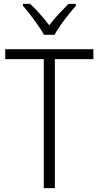

<svg xmlns="http://www.w3.org/2000/svg" viewBox="-20 -967 507 987"><path d="M262 0H205V-663H7V-714H460V-663H262ZM206 -788Q194 -810 175 -837.5Q156 -865 135.5 -891.5Q115 -918 98 -937V-947H135Q159 -925 185 -895.5Q211 -866 233 -837Q256 -867 281 -894Q306 -921 332 -947H370V-937Q352 -917 331 -890.5Q310 -864 291 -837Q272 -810 260 -788Z"/></svg>

Font: Noto Sans Sinhala UI SemiCondensed Light
Style: Regular
Weight: 300
Width: 4
Designer: Jelle Bosma - Monotype Design Team
Foundry: Monotype Imaging Inc.
Version: Version 2.006; ttfautohint (v1.8.4.7-5d5b)